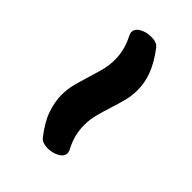

<svg xmlns="http://www.w3.org/2000/svg" viewBox="5 -579 590 590"><g transform="rotate(-45 300.0 -283.5)"><path d="M537.6 -259.3Q518.1 -244.1 500.2 -233.9Q482.4 -223.6 465.8 -217.5Q449.2 -211.4 433.8 -208.7Q418.5 -206.1 403.8 -206.1Q377.9 -206.1 354.2 -212.4Q330.6 -218.8 307.1 -226.3Q283.7 -233.9 260 -240.2Q236.3 -246.6 210.9 -246.6Q191.4 -246.6 170.7 -241.7Q149.9 -236.8 126.5 -224.6Q118.2 -220.2 111.1 -221.4Q104 -222.7 98.6 -227.5Q93.3 -232.4 89.4 -240.5Q85.4 -248.5 83.5 -257.3Q80.1 -272 82.5 -286.6Q85 -301.3 93.3 -308.1Q131.8 -338.4 165 -349.9Q198.2 -361.3 227.5 -361.3Q253.4 -361.3 277.3 -355Q301.3 -348.6 324.7 -341.3Q348.1 -334 371.8 -327.6Q395.5 -321.3 420.9 -321.3Q440.4 -321.3 460.9 -326.2Q481.4 -331.1 504.4 -342.8Q512.2 -346.7 519 -345.9Q525.9 -345.2 531.2 -340.8Q536.6 -336.4 540.3 -329.3Q543.9 -322.3 546.4 -314Q550.3 -298.3 548.6 -282.5Q546.9 -266.6 537.6 -259.3Z"/></g></svg>

Font: Courier Prime
Style: Bold Italic
Weight: 700
Monospace: yes
Designer: Alan Dague-Greene
Foundry: Quote-Unquote Apps
Version: Version 1.202